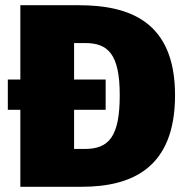

<svg xmlns="http://www.w3.org/2000/svg" viewBox="-20 -716 711 736"><path d="M281 -696H58V-411H10V-295H58V0H293C487 0 651 -73 651 -351C651 -637 472 -696 281 -696ZM305 -145H264V-295H385V-411H264V-551H306C394 -551 439 -509 439 -351C439 -193 398 -145 305 -145Z"/></svg>

Font: Fira Sans Heavy
Style: Regular
Weight: 900
Designer: bBox Type GmbH & Carrois Corporate GbR & Edenspiekermann AG
Foundry: bBox Type GmbH & Carrois Corporate GbR & Edenspiekermann AG
Version: Version 4.300;PS 004.300;hotconv 1.0.88;makeotf.lib2.5.64775